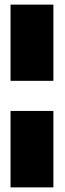

<svg xmlns="http://www.w3.org/2000/svg" viewBox="-20 -731 279 829"><path d="M25.5 78H210.5V-252H25.5ZM25.5 -382H210.5V-711H25.5Z"/></svg>

Font: Anybody UltraCondensed Thin Black
Style: Regular
Weight: 900
Version: Version 1.111